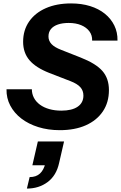

<svg xmlns="http://www.w3.org/2000/svg" viewBox="-20 -751 706 1121"><path d="M329 9Q261 9 203.5 -9Q146 -27 104.5 -59Q63 -91 40 -134.5Q17 -178 18 -230H166Q166 -203 178 -180Q190 -157 213 -140Q236 -123 268 -114Q300 -105 338 -105Q400 -105 433.5 -128Q467 -151 467 -193Q467 -222 449 -242Q431 -262 392 -277L268 -325Q189 -356 152 -399.5Q115 -443 115 -507Q115 -575 150 -625.5Q185 -676 248 -703.5Q311 -731 395 -731Q456 -731 506 -715.5Q556 -700 592 -671Q628 -642 647.5 -602Q667 -562 666 -514H518Q519 -545 502 -568Q485 -591 454 -604Q423 -617 381 -617Q345 -617 318.5 -608Q292 -599 277.5 -581.5Q263 -564 263 -538Q263 -513 280.5 -494Q298 -475 337 -460L451 -415Q540 -380 578 -336.5Q616 -293 616 -225Q616 -153 580.5 -100.5Q545 -48 481 -19.5Q417 9 329 9ZM137 350 153 283Q191 283 213.5 262Q236 241 245 202L296 214H169L201 75H354L325 201Q309 274 258 312Q207 350 137 350Z"/></svg>

Font: Instrument Sans
Style: Bold Italic
Weight: 700
Italic angle: -13°
Designer: Rodrigo Fuenzalida
Foundry: fragTYPE
Version: Version 1.000;gftools[0.9.28]